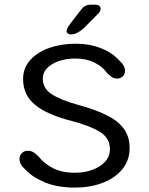

<svg xmlns="http://www.w3.org/2000/svg" viewBox="-20 -818 659 848"><path d="M310.5 10.5Q234 10.5 178.2 -12.5Q122.5 -35.5 90 -71Q66 -91.5 66 -117Q66 -130.5 76 -141.2Q86 -152 103 -152Q118 -152 129.5 -144.5Q141 -137 151.5 -125.5Q175 -95.5 214.2 -75.2Q253.5 -55 312 -55Q352 -55 387 -67.5Q422 -80 443.8 -103.5Q465.5 -127 465.5 -159.5Q465.5 -207.5 422.5 -234.8Q379.5 -262 297.5 -283.5Q187.5 -311.5 134.8 -355Q82 -398.5 82 -469Q82 -518 113.8 -553Q145.5 -588 198.2 -606.5Q251 -625 314.5 -625Q376 -625 427.2 -604.5Q478.5 -584 509 -548.5Q520 -539 526 -528.2Q532 -517.5 532 -505Q532 -489.5 521.8 -480.2Q511.5 -471 497 -471Q482.5 -471 470.8 -479.8Q459 -488.5 450.5 -498.5Q432 -524.5 396.5 -542Q361 -559.5 311.5 -559.5Q274 -559.5 241.5 -548.8Q209 -538 189 -518Q169 -498 169 -470Q169 -428 208 -402.2Q247 -376.5 326 -354.5Q399.5 -334.5 450 -309.8Q500.5 -285 526.5 -250Q552.5 -215 552.5 -164Q552.5 -109.5 520 -70.2Q487.5 -31 432.5 -10.2Q377.5 10.5 310.5 10.5ZM292 -666Q285.5 -666 279.8 -669.8Q274 -673.5 274 -681Q274 -691.5 290 -713L332 -767.5Q345 -785 355.2 -791.2Q365.5 -797.5 385.5 -797.5H400Q411 -797.5 417.8 -792.5Q424.5 -787.5 424.5 -779.5Q424.5 -768 411 -755L350.5 -694Q335 -680 321 -673Q307 -666 292 -666Z"/></svg>

Font: Sono Monospace
Style: Regular
Weight: 400
Designer: Tyler Finck
Foundry: Tyler Finck
Version: Version 2.112